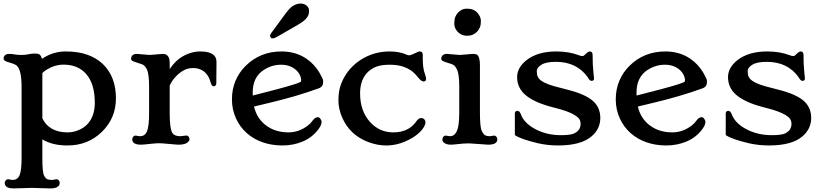

<svg xmlns="http://www.w3.org/2000/svg" viewBox="-23 -802 4595 1074"><path d="M22.5 200.7 46.4 204.6Q74.7 204.6 85.9 179.7Q97.7 152.3 97.7 82.5V-315.9Q97.7 -421.9 64 -439.5Q52.7 -445.8 36.6 -450.2Q20.5 -454.6 13.2 -457.5Q-2.9 -463.9 -2.9 -475.1Q-2.9 -490.7 12.7 -498Q19 -500.5 31 -500.5Q43 -500.5 58.8 -497.6Q74.7 -494.6 96.7 -494.6Q118.7 -494.6 136 -498.5Q153.3 -502.4 167.2 -502.4Q181.2 -502.4 187 -501.5Q192.9 -500.5 197.3 -497.6Q207 -491.7 211.4 -472.7Q272.9 -514.2 343.5 -514.2Q414.1 -514.2 465.1 -496.1Q516.1 -478 551.8 -444.3Q625.5 -374 625.5 -251.5Q625.5 -142.1 547.9 -65.4Q469.7 11.7 354.5 11.7Q269 11.7 213.9 -22.5V82.5Q213.9 161.6 223.4 179.7Q232.9 197.8 243.4 201.2Q253.9 204.6 268.6 204.6L292.5 200.7Q300.8 200.7 305.9 207.3Q311 213.9 311 220.2Q311 226.6 308.8 231.9Q306.6 237.3 300.8 241.7Q288.1 252 259.8 252L154.3 249L52.7 252Q13.2 252 5.4 231.4Q3.4 226.1 3.4 220Q3.4 213.9 8.8 207.3Q14.2 200.7 22.5 200.7ZM213.9 -140.6Q241.7 -82 308.1 -66.4Q327.6 -61.5 356.4 -61.5Q385.3 -61.5 415 -73.5Q444.8 -85.4 465.3 -106.9Q507.3 -150.9 507.3 -226.6Q507.3 -333 459 -388.2Q412.6 -440.4 333 -440.4Q284.2 -440.4 239.3 -413.1Q225.1 -404.3 213.9 -393.6Z M766.1 7.3Q716.8 7.3 716.8 -22.5Q716.8 -30.3 721.9 -36.9Q727.1 -43.5 735.4 -43.5L759.8 -40Q787.6 -40 798.8 -66.4Q811 -94.7 811 -167V-315.9Q811 -387.2 799.3 -412.6Q787.6 -436.5 771.5 -442.4Q755.4 -448.2 742.4 -451.9Q729.5 -455.6 720 -460.4Q710.4 -465.3 710.4 -471.9Q710.4 -478.5 711.9 -482.9Q713.4 -487.3 716.8 -491.2Q725.1 -500.5 742.2 -500.5L814 -494.6L887.7 -500.5Q926.3 -500.5 926.3 -449.7V-415.5Q972.2 -485.8 1046.4 -506.8Q1070.8 -514.2 1097.2 -514.2Q1188 -514.2 1188 -456.1L1187 -335.4Q1187 -328.6 1182.9 -324Q1178.7 -319.3 1173.3 -319.3Q1160.6 -319.3 1154.8 -341.8Q1148.9 -364.3 1138.2 -380.1Q1127.4 -396 1113.8 -405.3Q1088.4 -421.4 1059.8 -421.4Q1031.2 -421.4 1011.7 -412.1Q992.2 -402.8 975.6 -388.7Q943.4 -360.4 926.3 -324.2V-167Q926.3 -85.9 939.9 -60.5Q951.2 -40 985.4 -40L1019 -43.9Q1027.3 -43.9 1032.2 -37.1Q1037.1 -30.3 1037.1 -23.9Q1037.1 -17.6 1033 -12.2Q1028.8 -6.8 1022 -2.4Q1000 11.2 953.6 5.9Q942.4 4.9 931.2 3.9Q875 -2.4 847.2 0Q819.3 2.4 807.6 3.7Q795.9 4.9 786.1 6.1Q776.4 7.3 766.1 7.3Z M1274.4 0ZM1351.1 -433.6Q1432.1 -514.2 1552.2 -514.2Q1632.3 -514.2 1692.4 -472.7Q1735.8 -442.9 1764.6 -394.5Q1784.7 -359.4 1784.7 -349.9Q1784.7 -340.3 1783.9 -335.2Q1783.2 -330.1 1780.8 -325.2Q1775.4 -313.5 1760.3 -308.1Q1635.7 -262.7 1483.4 -226.6L1397.9 -206.1Q1414.6 -134.8 1471.7 -95.7Q1522 -61.5 1590.3 -61.5Q1649.4 -61.5 1698.7 -99.6Q1714.4 -111.3 1723.1 -124Q1738.3 -146.5 1755.4 -146.5Q1766.1 -146.5 1773.9 -128.9Q1775.9 -124.5 1775.9 -120.6Q1775.9 -102.1 1756.8 -77.1Q1723.1 -32.7 1670.4 -10.5Q1617.7 11.7 1557.4 11.7Q1497.1 11.7 1446 -6.1Q1395 -23.9 1356.9 -57.9Q1318.8 -91.8 1296.6 -140.6Q1274.4 -189.5 1274.4 -246.1Q1274.4 -302.7 1294.4 -350.1Q1314.5 -397.5 1351.1 -433.6ZM1391.1 -267.6 1530.3 -303.7Q1654.8 -336.9 1660.2 -345.7Q1661.6 -348.6 1661.6 -357.2Q1661.6 -365.7 1654.8 -381.1Q1647.9 -396.5 1633.8 -409.7Q1601.1 -439.9 1548.8 -439.9Q1497.6 -439.9 1452.1 -410.6Q1390.6 -370.6 1390.6 -284.7V-276.4Q1390.6 -272 1391.1 -267.6ZM1525.9 -595.7Q1500.5 -581.1 1492.2 -591.3Q1485.4 -600.1 1488.5 -606.9Q1491.7 -613.8 1495.6 -619.1L1570.3 -720.7Q1597.7 -757.8 1613.3 -767.6Q1634.8 -781.2 1656 -782Q1677.2 -782.7 1690.9 -771.7Q1704.6 -760.7 1705.3 -746.8Q1706.1 -732.9 1703.9 -723.6Q1701.7 -714.4 1694.8 -704.6Q1680.7 -684.6 1640.6 -661.6Z M2360.4 -360.8Q2360.4 -346.2 2346.2 -346.2Q2333.5 -346.2 2313.7 -371.1Q2293.9 -396 2274.4 -408.9Q2254.9 -421.9 2233.9 -428.7Q2201.2 -439.9 2157.5 -439.9Q2113.8 -439.9 2086.2 -430.4Q2058.6 -420.9 2037.1 -401.4Q1991.2 -358.4 1991.2 -280.3Q1991.2 -181.2 2046.9 -119.6Q2099.6 -61.5 2176.8 -61.5Q2262.2 -61.5 2304.7 -121.6Q2317.4 -140.1 2329.8 -141.4Q2342.3 -142.6 2349.6 -135.3Q2356.9 -127.9 2356.9 -117.2Q2356.9 -106.4 2347.7 -90.6Q2338.4 -74.7 2322.3 -59.8Q2306.2 -44.9 2285.2 -32Q2264.2 -19 2240.7 -9.3Q2141.1 32.2 2036.1 -7.8Q1933.6 -46.9 1891.1 -144.5Q1870.1 -193.4 1870.1 -239Q1870.1 -284.7 1879.9 -316.9Q1889.6 -349.1 1907.5 -378.4Q1925.3 -407.7 1950.9 -432.6Q1976.6 -457.5 2008.3 -475.6Q2076.2 -514.2 2156.2 -514.2Q2212.9 -514.2 2251.5 -496.1Q2258.8 -492.7 2265.1 -492.7Q2271.5 -492.7 2279.8 -496.1Q2288.1 -499.5 2296.9 -503.4L2312.5 -510.7Q2320.3 -514.2 2325.7 -514.2Q2341.8 -514.2 2341.8 -494.9Q2341.8 -475.6 2342 -460.7Q2342.3 -445.8 2343.8 -432.6Q2346.7 -406.2 2355.5 -382.8Q2360.4 -369.6 2360.4 -360.8Z M2535.2 -626Q2518.1 -646.5 2518.1 -669.9Q2518.1 -693.4 2523.7 -707.3Q2529.3 -721.2 2539.1 -731.4Q2560.1 -753.4 2585.9 -753.4Q2611.8 -753.4 2625.7 -746.8Q2639.6 -740.2 2648.4 -729.5Q2667 -707.5 2667 -685.1Q2667 -662.6 2661.6 -649.4Q2656.2 -636.2 2646.5 -625.7Q2636.7 -615.2 2622.8 -608.6Q2608.9 -602.1 2590.6 -602.1Q2572.3 -602.1 2558.3 -608.6Q2544.4 -615.2 2535.2 -626ZM2707.5 7.3 2602.5 0Q2571.3 0 2541.3 3.7Q2511.2 7.3 2498.3 7.3Q2485.4 7.3 2475.8 4.2Q2466.3 1 2460.9 -3.4Q2451.7 -11.2 2451.7 -20.8Q2451.7 -30.3 2456.8 -36.9Q2461.9 -43.5 2470.2 -43.5L2494.1 -40Q2534.7 -40 2543 -112.3Q2545.9 -137.7 2545.9 -174.3V-317.9Q2545.9 -387.2 2533.2 -413.1Q2529.3 -421.4 2523.2 -429.9Q2517.1 -438.5 2503.9 -443.4Q2490.7 -448.2 2477.5 -451.9Q2464.4 -455.6 2454.8 -460.4Q2445.3 -465.3 2445.3 -471.9Q2445.3 -478.5 2446.8 -482.9Q2448.2 -487.3 2451.7 -491.2Q2460 -500.5 2477.1 -500.5L2548.8 -494.6L2622.6 -500.5Q2642.6 -500.5 2649.4 -492.7Q2661.6 -478 2661.6 -438V-174.3Q2661.6 -92.3 2671.4 -71Q2681.2 -49.8 2691.4 -44.9Q2701.7 -40 2716.3 -40L2740.2 -43.5Q2749 -43.5 2753.9 -36.9Q2758.8 -30.3 2758.8 -22.5Q2758.8 7.3 2707.5 7.3Z M3275.9 -514.2Q3292 -514.2 3292 -493.2Q3292 -437 3295.9 -403.8Q3299.8 -370.6 3299.8 -363.3Q3299.8 -349.6 3286.1 -349.6Q3274.9 -349.6 3264.6 -370.1Q3203.1 -456.1 3086.4 -456.1Q3031.7 -456.1 3005.6 -439.9Q2979.5 -423.8 2979.5 -404.3Q2979.5 -384.8 2985.4 -372.3Q2991.2 -359.9 3006.8 -349.1Q3036.6 -328.6 3107.4 -311.8Q3178.2 -294.9 3219.2 -279.3Q3260.3 -263.7 3285.6 -244.1Q3335 -206.1 3335 -142.6Q3335 -82.5 3288.1 -41Q3229 11.7 3098.1 11.7Q3040 11.7 2984.9 -1Q2889.2 -23.9 2856.9 -46.4V-168.5Q2856.9 -173.8 2860.8 -178Q2864.7 -182.1 2871.6 -182.1Q2883.8 -182.1 2891.6 -160.2Q2899.4 -138.2 2920.2 -116.9Q2940.9 -95.7 2970.7 -80.1Q3034.2 -45.9 3114.7 -45.9Q3169.4 -45.9 3189.2 -55.9Q3209 -65.9 3216.8 -79.1Q3224.6 -92.3 3224.6 -108.9Q3224.6 -125.5 3217 -136.5Q3209.5 -147.5 3191.9 -158.2Q3156.7 -179.7 3086.7 -197.3Q3016.6 -214.8 2976.8 -233.4Q2937 -252 2913.1 -273.4Q2869.6 -313 2869.6 -370.6Q2869.6 -424.3 2923.3 -466.3Q2985.4 -514.2 3088.9 -514.2Q3161.1 -514.2 3217.3 -492.2Q3228 -488.3 3234.1 -488.3Q3240.2 -488.3 3244.6 -492.2L3253.9 -501Q3267.6 -514.2 3275.9 -514.2Z M3498 -433.6Q3579.1 -514.2 3699.2 -514.2Q3779.3 -514.2 3839.4 -472.7Q3882.8 -442.9 3911.6 -394.5Q3931.6 -359.4 3931.6 -349.9Q3931.6 -340.3 3930.9 -335.2Q3930.2 -330.1 3927.7 -325.2Q3922.4 -313.5 3907.2 -308.1Q3782.7 -262.7 3630.4 -226.6L3544.9 -206.1Q3561.5 -134.8 3618.7 -95.7Q3668.9 -61.5 3737.3 -61.5Q3796.4 -61.5 3845.7 -99.6Q3861.3 -111.3 3870.1 -124Q3885.3 -146.5 3902.3 -146.5Q3913.1 -146.5 3920.9 -128.9Q3922.9 -124.5 3922.9 -120.6Q3922.9 -102.1 3903.8 -77.1Q3870.1 -32.7 3817.4 -10.5Q3764.6 11.7 3704.3 11.7Q3644 11.7 3593 -6.1Q3542 -23.9 3503.9 -57.9Q3465.8 -91.8 3443.6 -140.6Q3421.4 -189.5 3421.4 -246.1Q3421.4 -302.7 3441.4 -350.1Q3461.4 -397.5 3498 -433.6ZM3538.1 -267.6 3677.2 -303.7Q3801.8 -336.9 3807.1 -345.7Q3808.6 -348.6 3808.6 -357.2Q3808.6 -365.7 3801.8 -381.1Q3794.9 -396.5 3780.8 -409.7Q3748 -439.9 3695.8 -439.9Q3644.5 -439.9 3599.1 -410.6Q3537.6 -370.6 3537.6 -284.7V-276.4Q3537.6 -272 3538.1 -267.6Z M4455.6 -514.2Q4471.7 -514.2 4471.7 -493.2Q4471.7 -437 4475.6 -403.8Q4479.5 -370.6 4479.5 -363.3Q4479.5 -349.6 4465.8 -349.6Q4454.6 -349.6 4444.3 -370.1Q4382.8 -456.1 4266.1 -456.1Q4211.4 -456.1 4185.3 -439.9Q4159.2 -423.8 4159.2 -404.3Q4159.2 -384.8 4165 -372.3Q4170.9 -359.9 4186.5 -349.1Q4216.3 -328.6 4287.1 -311.8Q4357.9 -294.9 4398.9 -279.3Q4439.9 -263.7 4465.3 -244.1Q4514.6 -206.1 4514.6 -142.6Q4514.6 -82.5 4467.8 -41Q4408.7 11.7 4277.8 11.7Q4219.7 11.7 4164.6 -1Q4068.8 -23.9 4036.6 -46.4V-168.5Q4036.6 -173.8 4040.5 -178Q4044.4 -182.1 4051.3 -182.1Q4063.5 -182.1 4071.3 -160.2Q4079.1 -138.2 4099.9 -116.9Q4120.6 -95.7 4150.4 -80.1Q4213.9 -45.9 4294.4 -45.9Q4349.1 -45.9 4368.9 -55.9Q4388.7 -65.9 4396.5 -79.1Q4404.3 -92.3 4404.3 -108.9Q4404.3 -125.5 4396.7 -136.5Q4389.2 -147.5 4371.6 -158.2Q4336.4 -179.7 4266.4 -197.3Q4196.3 -214.8 4156.5 -233.4Q4116.7 -252 4092.8 -273.4Q4049.3 -313 4049.3 -370.6Q4049.3 -424.3 4103 -466.3Q4165 -514.2 4268.6 -514.2Q4340.8 -514.2 4397 -492.2Q4407.7 -488.3 4413.8 -488.3Q4419.9 -488.3 4424.3 -492.2L4433.6 -501Q4447.3 -514.2 4455.6 -514.2Z"/></svg>

Font: Stoke
Style: Regular
Weight: 400
Designer: Nicole Fally
Foundry: Nicole Fally
Version: Version 1.002